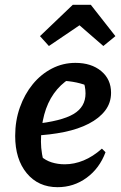

<svg xmlns="http://www.w3.org/2000/svg" viewBox="-20 -766 501 797"><path d="M219 11Q139 11 91 -47Q43 -105 43 -202Q43 -265 62.5 -320Q82 -375 116 -416.5Q150 -458 195.5 -481.5Q241 -505 293 -505Q359 -505 400 -471Q441 -437 441 -381Q441 -339 416.5 -307Q392 -275 348.5 -252.5Q305 -230 246.5 -218Q188 -206 121 -203V-251Q235 -263 285 -292.5Q335 -322 335 -378Q335 -409 323 -436L357 -404Q328 -417 297.5 -423.5Q267 -430 234 -431L268 -439Q230 -415 203.5 -377.5Q177 -340 163.5 -290Q150 -240 150 -178Q150 -153 154.5 -126.5Q159 -100 169 -76L149 -118Q169 -100 194.5 -92Q220 -84 249 -84Q288 -84 327 -100Q366 -116 403 -149L418 -134Q393 -67 339.5 -28Q286 11 219 11ZM357 -746 459 -616 409 -575 310 -661 183 -575 146 -616 282 -746Z"/></svg>

Font: Piazzolla Thin
Style: Bold Italic
Weight: 700
Italic angle: -11.3°
Version: Version 2.005